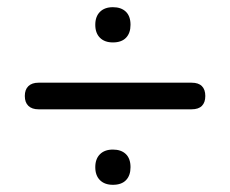

<svg xmlns="http://www.w3.org/2000/svg" viewBox="-20 -554 640 534"><path d="M87 -250Q69 -250 59 -259.5Q49 -269 49 -287Q49 -305 59 -314.5Q69 -324 87 -324H513Q532 -324 541.5 -314.5Q551 -305 551 -287Q551 -269 541.5 -259.5Q532 -250 513 -250ZM294 -40Q271 -40 258 -53Q245 -66 245 -89Q245 -112 258 -125Q271 -138 294 -138Q317 -138 330 -125.5Q343 -113 343 -89Q343 -66 330.5 -53Q318 -40 294 -40ZM294 -436Q271 -436 258 -449Q245 -462 245 -485Q245 -508 258 -521Q271 -534 294 -534Q317 -534 330 -521.5Q343 -509 343 -485Q343 -462 330.5 -449Q318 -436 294 -436Z"/></svg>

Font: Nunito SemiBold
Style: Regular
Weight: 600
Designer: Vernon Adams
Foundry: Vernon Adams
Version: Version 3.602